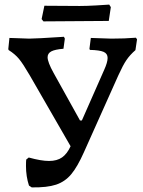

<svg xmlns="http://www.w3.org/2000/svg" viewBox="-20 -807 624 835"><path d="M576 -636 569 -589Q545 -568 530 -546Q515 -524 495 -480L345 -145Q317 -82 290 -49.5Q263 -17 224 -4Q185 9 118 8L106 0Q93 -40 93 -85Q93 -104 94 -113L105 -122Q159 -107 193 -107Q228 -107 250 -122.5Q272 -138 287 -171L109 -480Q80 -530 62.5 -551Q45 -572 18 -589L16 -593L21 -642L52 -641Q92 -639 107 -639Q137 -639 258 -647L262 -639L256 -595Q219 -592 203 -583.5Q187 -575 187 -558Q187 -537 213 -490L328 -283H336L433 -503Q448 -536 448 -555Q448 -574 430.5 -581.5Q413 -589 371 -590L369 -595L375 -642L464 -639Q523 -639 571 -643ZM161 -724 173 -782 327 -781Q358 -781 400 -783.5Q442 -786 455 -787L462 -776L453 -716L311 -715L169 -714Z"/></svg>

Font: Alegreya SC Medium
Style: Regular
Weight: 500
Designer: Juan Pablo del Peral
Foundry: Huerta Tipografica
Version: Version 2.007; ttfautohint (v1.6)